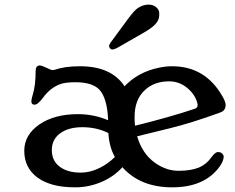

<svg xmlns="http://www.w3.org/2000/svg" viewBox="-20 -802 1022 834"><path d="M85.4 0ZM511.7 -75.7Q474.1 -34.2 419.7 -11.2Q365.2 11.7 307.9 11.7Q250.5 11.7 210.2 0.5Q169.9 -10.7 142.1 -31.2Q85.4 -73.7 85.4 -147Q85.4 -216.3 151.4 -261.7Q216.8 -306.2 318.4 -306.2Q387.2 -306.2 449.7 -279.8Q445.8 -376.5 411.1 -413.1Q380.4 -444.8 307.1 -444.8Q261.7 -444.8 238.8 -435.5Q197.8 -419.4 167.5 -378.4Q144.5 -347.2 130.4 -347.2Q116.2 -347.2 116.2 -361.8Q116.2 -370.6 122.1 -390.1Q134.8 -430.2 134.8 -493.2Q134.8 -517.6 152.8 -517.6Q160.2 -517.6 174.8 -510.7L196.3 -501Q203.6 -497.6 208 -497.6Q212.4 -497.6 215.1 -498.3Q217.8 -499 224.9 -501.2Q231.9 -503.4 242.7 -505.9Q253.4 -508.3 266.1 -510.3Q291.5 -514.2 327.6 -514.2Q463.9 -514.2 521 -427.2Q580.1 -489.3 669.9 -507.8Q698.7 -514.2 728 -514.2Q872.6 -514.2 947.3 -381.8Q960 -358.9 960 -346.2Q960 -321.3 937 -313.5Q813 -268.1 716.8 -244.6L575.7 -210Q597.7 -134.3 653.3 -94.7Q702.1 -60.1 755.6 -60.1Q809.1 -60.1 843 -74Q877 -87.9 900.4 -121.6Q915.5 -141.6 927 -141.6Q938.5 -141.6 945.1 -134.8Q951.7 -127.9 951.7 -122.6Q951.7 -102.5 933.1 -77.1Q867.7 11.7 728.3 11.7Q588.9 11.7 511.7 -75.7ZM566.4 -255.9Q719.2 -293.5 827.6 -330.1Q838.4 -334 838.4 -345Q838.4 -356 829.8 -374.3Q821.3 -392.6 805.2 -409.2Q766.1 -448.7 714.8 -448.7Q651.4 -448.7 610.8 -412.1Q564.5 -370.6 564.5 -293.9Q564.5 -274.4 566.4 -255.9ZM445.3 -91.8Q463.4 -104.5 479 -120.1Q454.6 -162.6 450.7 -224.1Q398.9 -249.5 338.1 -249.5Q277.3 -249.5 241.2 -222.9Q205.1 -196.3 205.1 -150.1Q205.1 -104 239 -78.1Q272.9 -52.2 330.3 -52.2Q387.7 -52.2 445.3 -91.8ZM492.2 -595.7Q466.8 -581.1 458.5 -591.3Q451.7 -600.1 454.8 -606.9Q458 -613.8 461.9 -619.1L536.6 -720.7Q564 -757.8 579.6 -767.6Q601.1 -781.2 622.3 -782Q643.6 -782.7 657.2 -771.7Q670.9 -760.7 671.6 -746.8Q672.4 -732.9 670.2 -723.6Q668 -714.4 661.1 -704.6Q647 -684.6 606.9 -661.6Z"/></svg>

Font: Stoke
Style: Regular
Weight: 400
Designer: Nicole Fally
Foundry: Nicole Fally
Version: Version 1.002